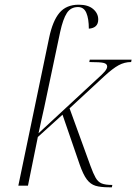

<svg xmlns="http://www.w3.org/2000/svg" viewBox="-20 -790 580 817"><path d="M444 7Q408 7 386.5 0.5Q365 -6 349.5 -26.5Q334 -47 319 -90L246 -302L141 -207L99 0H58L189 -629Q204 -701 233 -735.5Q262 -770 315 -770Q355 -770 376.5 -751.5Q398 -733 398 -707Q398 -671 358 -668Q358 -710 347.5 -735Q337 -760 312 -760Q281 -760 264.5 -734.5Q248 -709 236 -654L168 -332Q162 -305 155 -274Q148 -243 144 -223L390 -451Q416 -474 426 -486Q436 -498 436 -507Q436 -518 422 -522Q408 -526 360 -526L362 -536H540L538 -526Q510 -526 485 -512.5Q460 -499 423 -465L276 -329L365 -84Q377 -51 387 -33.5Q397 -16 412.5 -9.5Q428 -3 458 -3L456 7Z"/></svg>

Font: Noto Serif Display SemiCondensed ExtraLight
Style: Italic
Weight: 200
Width: 4
Italic angle: -12°
Designer: Monotype Design Team
Foundry: Monotype Imaging Inc.
Version: Version 2.009